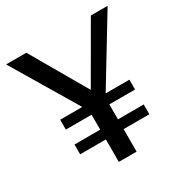

<svg xmlns="http://www.w3.org/2000/svg" viewBox="-167 -855 945 986"><g transform="rotate(-30 305.5 -361.5)"><path d="M606.8 -723 361.3 -319V0H255.8V-302.3L4.7 -723H124.8L316 -392.2L507.4 -723ZM513.9 -338.6V-280.3L103.2 -279.7V-338ZM513.9 -191.7V-133.7L103.2 -133V-191Z"/></g></svg>

Font: Public Sans Thin
Style: Regular
Weight: 100
Designer: The Public Sans project authors (U.S. Web Design System). Libre Franklin designed by Pablo Impallari and Rodrigo Fuenzal
Version: Version 1.008